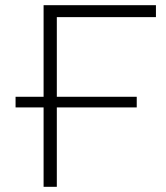

<svg xmlns="http://www.w3.org/2000/svg" viewBox="-20 -720 640 740"><path d="M581 -654H199V-347H507V-306H199V0H148V-306H40V-347H148V-700H581Z"/></svg>

Font: mBank Light
Style: Regular
Weight: 300
Designer: Julieta Ulanovsky
Foundry: Julieta Ulanovsky
Version: Version 7.200;PS 007.200;hotconv 1.0.88;makeotf.lib2.5.64775